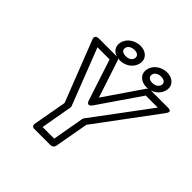

<svg xmlns="http://www.w3.org/2000/svg" viewBox="-229 -1106 1333 1333"><g transform="rotate(45 437.5 -440.0)"><path d="M470 -380 680 -686H798L488 -270C485 -266 484 -262 483 -258L442 -25H328L369 -258C370 -262 369 -266 368 -270L206 -686H325L425 -380C425 -380 440 -336 470 -380ZM460 -446 369 -722C366 -730 358 -736 349 -736H172C125 -736 143 -699 143 -699L318 -251L273 0C271 11 279 25 294 25H458C469 25 484 15 487 0L532 -251L865 -699C895 -740 849 -736 849 -736H673C664 -736 655 -730 649 -722ZM389 -781C354 -781 341 -797 345 -818C348 -838 369 -855 402 -855C434 -855 447 -838 444 -818C440 -797 422 -781 389 -781ZM380 -731C431 -731 484 -763 494 -818C504 -872 462 -905 411 -905C360 -905 305 -873 295 -818C285 -762 329 -731 380 -731ZM650 -780C617 -780 603 -797 607 -818C610 -838 631 -855 664 -855C696 -855 709 -838 706 -818C702 -797 682 -780 650 -780ZM642 -730C693 -730 746 -763 756 -818C766 -872 723 -905 672 -905C621 -905 567 -873 557 -818C547 -763 590 -730 642 -730Z"/></g></svg>

Font: Asimov
Style: WidOuIt
Weight: 500
Designer: Google
Version: Version 2.000980; 2014